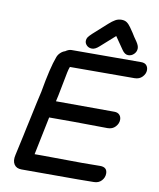

<svg xmlns="http://www.w3.org/2000/svg" viewBox="-99 -1010 900 1087"><g transform="rotate(10 351.0 -466.5)"><path d="M515 -1Q543 -1 559.5 -19Q576 -37 576 -60Q576 -97 535 -97L434 -96Q382 -96 206 -98H158L203 -317H344L539 -315Q567 -315 584 -333.5Q601 -352 601 -374Q601 -391 590.5 -402Q580 -413 561 -413L225 -414L233 -450L250 -537Q255 -565 259.5 -586Q264 -607 269 -619Q360 -620 640 -620Q668 -620 685 -638Q702 -656 702 -677Q702 -694 692 -705Q682 -716 662 -716L262 -715Q245 -715 227 -702Q213 -698 200.5 -686Q188 -674 183 -659Q159 -596 134 -452Q123 -406 96 -278Q91 -254 86 -232Q81 -210 77 -189Q54 -82 52 -75Q44 -41 57 -20.5Q70 0 100 0H425L515 -1ZM582 -742Q601 -742 615 -756Q629 -770 629 -789Q629 -805 614 -827L598 -850Q589 -866 565 -900Q553 -917 541 -925Q529 -933 511 -933Q492 -933 476 -924Q460 -915 440 -897L360 -825Q344 -810 338 -801Q332 -792 332 -780Q332 -766 343.5 -754.5Q355 -743 374 -743Q392 -743 414 -763L497 -837L546 -766Q562 -742 582 -742Z"/></g></svg>

Font: Balsamiq Sans
Style: Italic
Weight: 400
Italic angle: -12°
Designer: Michael Angeles
Foundry: Balsamiq SRL
Version: Version 1.020; ttfautohint (v1.8.4.7-5d5b);gftools[0.9.26]